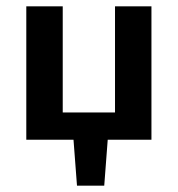

<svg xmlns="http://www.w3.org/2000/svg" viewBox="-20 -441 561 606"><path d="M343 -421H458V0H320L309 145H223L212 0H63V-421H178V-86H343Z"/></svg>

Font: EauTest
Style: Bold
Weight: 700
Designer: Christian Thalmann (Catharsis Fonts)
Version: Version 0.001;PS 000.001;hotconv 1.0.88;makeotf.lib2.5.64775